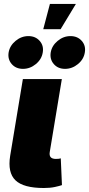

<svg xmlns="http://www.w3.org/2000/svg" viewBox="-20 -944 448 967"><path d="M200.7 2.9Q98.1 2.9 57.9 -35.9Q17.6 -74.7 31.2 -159.2L95.2 -545.9H291.5L230.5 -177.7Q225.1 -143.6 261.2 -143.6Q278.8 -143.6 286.1 -146.5L292 -11.7Q279.8 -7.3 256.1 -2.2Q232.4 2.9 200.7 2.9ZM95.7 -597.2Q60.1 -597.2 39.1 -621.3Q18.1 -645.5 23.4 -679.7Q29.3 -713.9 58.3 -738Q87.4 -762.2 123 -762.2Q158.7 -762.2 179.9 -738Q201.2 -713.9 195.3 -679.7Q189.9 -645.5 160.6 -621.3Q131.3 -597.2 95.7 -597.2ZM307.6 -597.2Q272 -597.2 251 -621.3Q230 -645.5 235.4 -679.7Q241.2 -713.9 270.3 -738Q299.3 -762.2 335 -762.2Q370.6 -762.2 391.8 -738Q413.1 -713.9 407.2 -679.7Q401.9 -645.5 372.6 -621.3Q343.3 -597.2 307.6 -597.2ZM197.8 -796.9 231.4 -924.3H362.3L285.2 -796.9Z"/></svg>

Font: Inter Black
Style: Italic
Weight: 900
Italic angle: -9.39999°
Designer: Rasmus Andersson
Foundry: rsms
Version: Version 4.000;git-a52131595